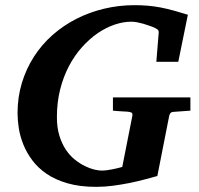

<svg xmlns="http://www.w3.org/2000/svg" viewBox="-20 -707 770 743"><path d="M648.9 -273.9Q642.1 -272.9 639.4 -269.3Q636.7 -265.6 634.8 -258.8L588.9 -25.9Q567.9 -20 540.5 -12.7Q513.2 -5.4 481.9 1Q450.7 7.3 417.7 11.7Q384.8 16.1 353 16.1Q289.1 16.1 241.7 2.4Q194.3 -11.2 160.6 -34.2Q127 -57.1 105 -86.7Q83 -116.2 70.3 -147.9Q57.6 -179.7 52.7 -211.2Q47.9 -242.7 47.9 -269Q47.9 -331.1 64.7 -386.2Q81.5 -441.4 111.6 -488Q141.6 -534.7 183.3 -571.5Q225.1 -608.4 275.4 -634Q325.7 -659.7 382.8 -673.3Q439.9 -687 500 -687Q528.3 -687 553 -684.8Q577.6 -682.6 601.8 -678Q626 -673.3 651.4 -666.3Q676.8 -659.2 707 -649.9L669.9 -467.8H585L594.2 -581.1Q595.2 -589.8 586.7 -595Q578.1 -600.1 567.9 -604Q563 -605.5 554.4 -608.6Q545.9 -611.8 534.9 -615Q523.9 -618.2 511.7 -620.6Q499.5 -623 487.8 -623Q457 -623 423.8 -611.8Q390.6 -600.6 358.6 -578.9Q326.7 -557.1 297.9 -525.1Q269 -493.2 247.3 -452.1Q225.6 -411.1 212.9 -361.3Q200.2 -311.5 200.2 -253.9Q200.2 -213.4 209.7 -182.4Q219.2 -151.4 234.6 -128.2Q250 -105 269.3 -89.6Q288.6 -74.2 307.9 -64.7Q327.1 -55.2 344.2 -51Q361.3 -46.9 373 -46.9Q382.8 -46.9 394 -48.3Q405.3 -49.8 416 -52Q426.8 -54.2 436.5 -56.6Q446.3 -59.1 453.1 -61L492.2 -258.8Q493.7 -268.1 489.3 -271Q484.9 -273.9 473.1 -274.9Q464.4 -274.9 455.1 -275.9Q446.8 -276.4 436.8 -277.1Q426.8 -277.8 417 -278.8V-330.1H716.8V-278.8Z"/></svg>

Font: Charis SIL Cyr
Style: Bold Italic
Weight: 700
Italic angle: -11°
Foundry: SIL International
Version: Version 5.000